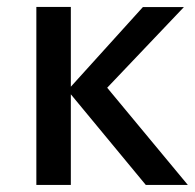

<svg xmlns="http://www.w3.org/2000/svg" viewBox="-20 -524 552 544"><path d="M393.1 0H512.2L283.7 -275.4L501 -503.9H384.8L180.7 -278.3V-504.4H83V0H180.7V-256.8Z"/></svg>

Font: Inder
Style: Regular
Weight: 400
Designer: Irina Smirnova
Foundry: Irina Smirnova
Version: Version 1.001